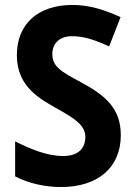

<svg xmlns="http://www.w3.org/2000/svg" viewBox="-20 -837 544 774"><path d="M467 -292C467 -397 409 -450 309 -504C229 -547 191 -567 191 -619C191 -662 220 -691 270 -691C317 -691 358 -678 420 -650L466 -768C394 -801 335 -817 272 -817C131 -817 47 -738 48 -613C48 -485 147 -436 203 -403C272 -364 324 -336 324 -285C324 -242 299 -208 234 -208C170 -208 103 -236 41 -267V-126C97 -97 163 -83 226 -83C375 -83 467 -162 467 -292Z"/></svg>

Font: Noto Sans Kannada UI SemiCondensed
Style: Bold
Weight: 700
Width: 4
Designer: Jelle Bosma - Monotype Design Team
Foundry: Monotype Imaging Inc.
Version: Version 2.005